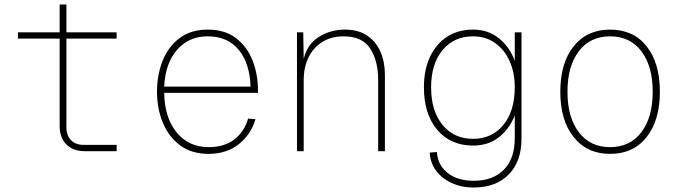

<svg xmlns="http://www.w3.org/2000/svg" viewBox="-20 -674 3040 856"><path d="M358 0Q306 0 276 -30Q246 -60 246 -112V-502H60V-530H246V-654H276V-530H500V-502H276V-108Q276 -70 296.5 -49Q317 -28 354 -28H500V0Z M910 12Q834 12 783 -26Q732 -64 706 -127Q680 -190 680 -265Q680 -340 705 -403Q730 -466 780.5 -504Q831 -542 906 -542Q982 -542 1031.5 -504.5Q1081 -467 1105.5 -405.5Q1130 -344 1130 -272V-260H712Q714 -148 768 -83Q822 -18 910 -18Q981 -18 1025.5 -53Q1070 -88 1086 -145L1119 -143Q1100 -76 1045.5 -32Q991 12 910 12ZM712 -288H1097Q1094 -390 1045 -451Q996 -512 906 -512Q822 -512 769.5 -452Q717 -392 712 -288Z M1304 0V-530H1332L1334 -411Q1349 -476 1401 -509Q1453 -542 1518 -542Q1578 -542 1617.5 -515Q1657 -488 1676.5 -442.5Q1696 -397 1696 -341V0H1666V-317Q1666 -403 1630.5 -457.5Q1595 -512 1512 -512Q1457 -512 1417 -487Q1377 -462 1355.5 -418Q1334 -374 1334 -317V0Z M2092 162Q2037 162 1993 141.5Q1949 121 1923.5 86Q1898 51 1896 6L1928 4Q1931 61 1975 96.5Q2019 132 2092 132Q2178 132 2226.5 82.5Q2275 33 2275 -57V-159Q2251 -99 2204 -62Q2157 -25 2089 -25Q1989 -25 1929.5 -95Q1870 -165 1870 -285Q1870 -363 1897 -420.5Q1924 -478 1973 -510Q2022 -542 2089 -542Q2158 -542 2206 -502Q2254 -462 2275 -402V-530H2305V-55Q2305 46 2248 104Q2191 162 2092 162ZM2089 -55Q2173 -55 2224 -117Q2275 -179 2275 -285Q2275 -350 2252 -401.5Q2229 -453 2187 -482.5Q2145 -512 2089 -512Q2004 -512 1953 -450.5Q1902 -389 1902 -285Q1902 -179 1953 -117Q2004 -55 2089 -55Z M2700 12Q2597 12 2537.5 -63Q2478 -138 2478 -265Q2478 -393 2537.5 -467.5Q2597 -542 2700 -542Q2804 -542 2863 -467.5Q2922 -393 2922 -265Q2922 -138 2863 -63Q2804 12 2700 12ZM2700 -18Q2789 -18 2839.5 -84.5Q2890 -151 2890 -265Q2890 -379 2839.5 -445.5Q2789 -512 2700 -512Q2611 -512 2560.5 -445.5Q2510 -379 2510 -265Q2510 -151 2560.5 -84.5Q2611 -18 2700 -18Z"/></svg>

Font: Geist Mono Thin
Style: Regular
Weight: 100
Monospace: yes
Designer: Basement.studio, Andrés Briganti, Mateo Zaragoza
Foundry: Basement.studio, Vercel, Andrés Briganti, Guido Ferreyra, Mateo Zaragoza
Version: Version 1.500; ttfautohint (v1.8.4.7-5d5b)